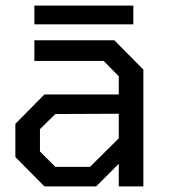

<svg xmlns="http://www.w3.org/2000/svg" viewBox="-20 -667 610 687"><path d="M103 -580V-647H457V-580ZM139 0 35 -105V-224L139 -329H405V-394L351 -449H103V-523H389L493 -418V0H405V-81L324 0ZM178 -70H302L405 -172V-260L178 -259L123 -205V-125Z"/></svg>

Font: Tomorrow
Style: Regular
Weight: 400
Designer: Tony de Marco, Monica Rizzolli
Foundry: Just in Type
Version: Version 2.002